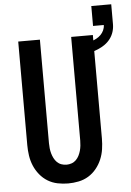

<svg xmlns="http://www.w3.org/2000/svg" viewBox="-59 -927 667 979"><g transform="rotate(-5 274.0 -437.5)"><path d="M250 8Q223 8 196 2.5Q169 -3 146 -17Q123 -31 105.5 -52.5Q88 -74 77.5 -99Q67 -124 63 -151Q59 -178 59 -205V-735H170V-205Q170 -192 171.5 -178.5Q173 -165 176.5 -152.5Q180 -140 186 -128Q192 -116 201.5 -106.5Q211 -97 224 -92.5Q237 -88 250 -88Q263 -88 276 -92.5Q289 -97 298.5 -106.5Q308 -116 314 -128Q320 -140 323.5 -152.5Q327 -165 328.5 -178.5Q330 -192 330 -205V-735H441V-205Q441 -178 437 -151Q433 -124 422.5 -99Q412 -74 394.5 -52.5Q377 -31 354 -17Q331 -3 304 2.5Q277 8 250 8ZM385 -639 376 -692Q390 -694 404 -696.5Q418 -699 431 -703.5Q444 -708 456.5 -714.5Q469 -721 479 -731Q489 -741 495 -754Q501 -767 501 -781H446V-883H548V-781Q548 -761 542 -742Q536 -723 524 -707Q512 -691 495.5 -679.5Q479 -668 461 -660.5Q443 -653 424 -647.5Q405 -642 385 -639Z"/></g></svg>

Font: Iosevka SS04
Style: Bold
Weight: 700
Monospace: yes
Designer: Belleve Invis
Foundry: Belleve Invis
Version: Version 19.0.0; ttfautohint (v1.8.4)